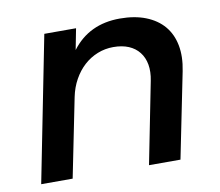

<svg xmlns="http://www.w3.org/2000/svg" viewBox="-65 -615 793 691"><g transform="rotate(-10 331.5 -269.0)"><path d="M414 -538Q468 -538 508.5 -522Q549 -506 573.8 -476.8Q598.5 -447.5 606.5 -405.8Q614.5 -364 604 -312L541 0H426L485 -298Q491.5 -330.5 486.8 -357Q482 -383.5 467.2 -402.2Q452.5 -421 428.8 -431Q405 -441 373 -441Q342.5 -441 315 -430Q287.5 -419 265.5 -399Q243.5 -379 227.8 -350.8Q212 -322.5 205 -288L147 0H32L137 -531H253L238 -454Q301 -538 414 -538Z"/></g></svg>

Font: Argentum Sans
Style: Italic
Weight: 400
Italic angle: -11.3099°
Designer: Julieta Ulanovsky, Owen Earl, Rasmus Andersson, Cristiano Sobral
Foundry: The Argentum Sans Project Authors
Version: Version 3.131; ttfautohint (v1.8.4.7-5d5b-dirty)